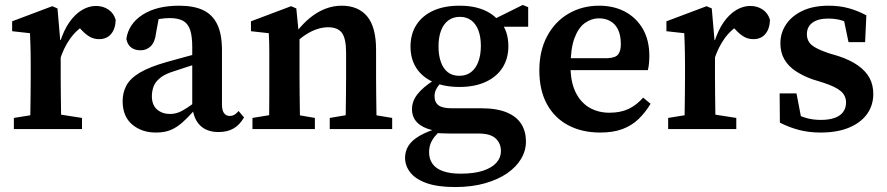

<svg xmlns="http://www.w3.org/2000/svg" viewBox="-20 -521 3579 775"><path d="M36 0V-45L141 -62H202L311 -45V0ZM101 0Q102 -25 102.5 -62.5Q103 -100 103.5 -140Q104 -180 104 -212V-265Q104 -292 103.5 -311.5Q103 -331 102.5 -349Q102 -367 101 -387L29 -395V-435L191 -496L212 -487L223 -360L225 -359V-212Q225 -180 225.5 -140Q226 -100 226.5 -62.5Q227 -25 228 0ZM221 -277 200 -350H222Q237 -398 259.5 -430.5Q282 -463 310 -480Q338 -497 367 -497Q396 -497 417.5 -482.5Q439 -468 447 -441Q446 -405 428.5 -384Q411 -363 380 -363Q359 -363 342.5 -372.5Q326 -382 310 -399L284 -427L331 -425Q291 -404 263.5 -365.5Q236 -327 221 -277Z M609 14Q552 14 513.5 -18.5Q475 -51 475 -113Q475 -147 490 -175.5Q505 -204 544 -227.5Q583 -251 654 -271Q680 -278 706.5 -285.5Q733 -293 759.5 -300Q786 -307 813 -314V-275Q779 -265 746.5 -254.5Q714 -244 684 -234Q647 -223 627 -207Q607 -191 600 -172Q593 -153 593 -133Q593 -97 614 -79Q635 -61 666 -61Q684 -61 700 -67Q716 -73 737 -87Q758 -101 789 -125L799 -73H762Q738 -46 716 -26.5Q694 -7 669.5 3.5Q645 14 609 14ZM862 12Q815 12 788 -14.5Q761 -41 757 -89L756 -92V-331Q756 -376 747 -401.5Q738 -427 718 -437.5Q698 -448 665 -448Q646 -448 624 -444.5Q602 -441 573 -431L625 -469L610 -389Q606 -352 589 -335Q572 -318 548 -318Q523 -318 508.5 -330Q494 -342 490 -364Q499 -425 555.5 -461.5Q612 -498 703 -498Q762 -498 800 -480Q838 -462 857 -422.5Q876 -383 876 -318V-99Q876 -75 884.5 -64Q893 -53 907 -53Q918 -53 926.5 -58Q935 -63 943 -73L965 -47Q947 -16 922 -2Q897 12 862 12Z M999 0V-45L1103 -62H1152L1251 -45V0ZM1065 0Q1066 -25 1066.5 -62.5Q1067 -100 1067 -140Q1067 -180 1067 -212V-265Q1067 -292 1067 -311.5Q1067 -331 1066.5 -349Q1066 -367 1065 -387L993 -395V-435L1155 -496L1176 -487L1187 -376L1189 -374V-212Q1189 -180 1189.5 -140Q1190 -100 1190.5 -62.5Q1191 -25 1192 0ZM1311 0V-45L1412 -62H1461L1563 -45V0ZM1374 0Q1375 -25 1375.5 -62Q1376 -99 1376.5 -139Q1377 -179 1377 -212V-308Q1377 -366 1360 -388.5Q1343 -411 1304 -411Q1283 -411 1260 -403.5Q1237 -396 1214 -381Q1191 -366 1166 -342L1159 -394H1178Q1204 -427 1232.5 -450Q1261 -473 1293 -485.5Q1325 -498 1359 -498Q1426 -498 1462 -455Q1498 -412 1498 -320V-212Q1498 -179 1498.5 -139Q1499 -99 1499.5 -62Q1500 -25 1501 0Z M1817 234Q1746 234 1701.5 218Q1657 202 1636 175Q1615 148 1615 116Q1615 89 1629 67Q1643 45 1674 27Q1705 9 1753 -5L1762 3Q1746 16 1734.5 30.5Q1723 45 1717.5 60Q1712 75 1712 94Q1712 121 1726 140.5Q1740 160 1768.5 170Q1797 180 1839 180Q1894 180 1930 168Q1966 156 1984 135.5Q2002 115 2002 89Q2002 58 1981 38Q1960 18 1911 18H1797Q1776 18 1758 17Q1740 16 1724 13V4Q1686 -5 1664.5 -26Q1643 -47 1643 -81Q1643 -112 1664.5 -140Q1686 -168 1731 -197V-213L1771 -199Q1752 -180 1743 -165Q1734 -150 1734 -133Q1734 -108 1750 -96Q1766 -84 1802 -84H1921Q1986 -84 2026 -67Q2066 -50 2084.5 -20Q2103 10 2103 50Q2103 87 2083.5 120Q2064 153 2027 178.5Q1990 204 1937 219Q1884 234 1817 234ZM1835 -170Q1773 -170 1728.5 -190Q1684 -210 1660.5 -246.5Q1637 -283 1637 -333Q1637 -384 1661 -421Q1685 -458 1729 -478Q1773 -498 1835 -498Q1873 -498 1903 -490.5Q1933 -483 1956 -469Q1979 -455 1994 -436L2000 -433Q2016 -414 2024 -389.5Q2032 -365 2032 -334Q2032 -285 2008.5 -248Q1985 -211 1940.5 -190.5Q1896 -170 1835 -170ZM1834 -215Q1862 -215 1881.5 -230Q1901 -245 1911 -272.5Q1921 -300 1921 -336Q1921 -372 1911 -398.5Q1901 -425 1882 -439Q1863 -453 1836 -453Q1809 -453 1789.5 -438.5Q1770 -424 1760 -397Q1750 -370 1750 -334Q1750 -298 1759.5 -271Q1769 -244 1787.5 -229.5Q1806 -215 1834 -215ZM1962 -413V-444H1975L2090 -501L2112 -492V-413Z M2403 14Q2329 14 2273.5 -15.5Q2218 -45 2187.5 -101Q2157 -157 2157 -237Q2157 -316 2188.5 -375Q2220 -434 2275 -466Q2330 -498 2398 -498Q2459 -498 2504.5 -473Q2550 -448 2575.5 -403Q2601 -358 2601 -296Q2601 -279 2599.5 -264Q2598 -249 2595 -238H2217V-286H2433Q2466 -288 2476 -302.5Q2486 -317 2486 -342Q2486 -378 2475 -401Q2464 -424 2444 -435.5Q2424 -447 2397 -447Q2368 -447 2341.5 -428.5Q2315 -410 2299 -367.5Q2283 -325 2283 -252Q2283 -191 2303 -149.5Q2323 -108 2358.5 -87Q2394 -66 2440 -66Q2485 -66 2517.5 -81.5Q2550 -97 2576 -127L2606 -102Q2585 -67 2557.5 -40.5Q2530 -14 2492.5 0Q2455 14 2403 14Z M2677 0V-45L2782 -62H2843L2952 -45V0ZM2742 0Q2743 -25 2743.5 -62.5Q2744 -100 2744.5 -140Q2745 -180 2745 -212V-265Q2745 -292 2744.5 -311.5Q2744 -331 2743.5 -349Q2743 -367 2742 -387L2670 -395V-435L2832 -496L2853 -487L2864 -360L2866 -359V-212Q2866 -180 2866.5 -140Q2867 -100 2867.5 -62.5Q2868 -25 2869 0ZM2862 -277 2841 -350H2863Q2878 -398 2900.5 -430.5Q2923 -463 2951 -480Q2979 -497 3008 -497Q3037 -497 3058.5 -482.5Q3080 -468 3088 -441Q3087 -405 3069.5 -384Q3052 -363 3021 -363Q3000 -363 2983.5 -372.5Q2967 -382 2951 -399L2925 -427L2972 -425Q2932 -404 2904.5 -365.5Q2877 -327 2862 -277Z M3292 14Q3245 14 3205 3.5Q3165 -7 3128 -26L3127 -144H3195L3219 -19H3171V-73Q3199 -56 3228.5 -46.5Q3258 -37 3293 -37Q3327 -37 3350 -45.5Q3373 -54 3384 -70Q3395 -86 3395 -107Q3395 -135 3374 -153Q3353 -171 3304 -187L3259 -201Q3220 -215 3191 -234.5Q3162 -254 3146 -281.5Q3130 -309 3130 -346Q3130 -388 3153 -422.5Q3176 -457 3219.5 -477.5Q3263 -498 3325 -498Q3368 -498 3405 -488Q3442 -478 3477 -459L3472 -351H3405L3382 -461H3427V-414Q3402 -431 3378 -438.5Q3354 -446 3323 -446Q3282 -446 3259.5 -429.5Q3237 -413 3237 -383Q3237 -356 3256 -339.5Q3275 -323 3326 -306L3363 -295Q3412 -279 3443.5 -256.5Q3475 -234 3490 -206Q3505 -178 3505 -142Q3505 -96 3480 -61Q3455 -26 3407.5 -6Q3360 14 3292 14Z"/></svg>

Font: Source Serif 4 18pt SemiBold
Style: Regular
Weight: 600
Designer: Frank Grießhammer
Foundry: Adobe Systems Incorporated
Version: Version 4.004;hotconv 1.0.116;makeotfexe 2.5.65601